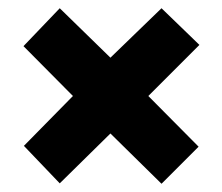

<svg xmlns="http://www.w3.org/2000/svg" viewBox="-20 -586 540 466"><path d="M372 -566 464 -477 340 -353 462 -230 372 -140 248 -262 125 -141 38 -232 157 -353 37 -474 125 -566 248 -446Z"/></svg>

Font: Noto Sans Lao Looped UI ExCd Blk
Style: Regular
Weight: 900
Width: 2
Designer: Mark Frömberg, Ben Mitchell
Foundry: The Fontpad Ltd
Version: Version 1.001; ttfautohint (v1.8.4.7-5d5b)